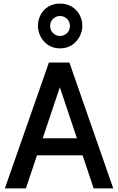

<svg xmlns="http://www.w3.org/2000/svg" viewBox="-20 -1048 657 1068"><path d="M7 0 252 -700H359L124 0ZM149 -184V-279H470V-184ZM501 0 267 -700H366L610 0ZM314 -779Q276 -779 248.5 -797Q221 -815 206 -844Q191 -873 191 -904Q191 -937 206 -965.5Q221 -994 248.5 -1011Q276 -1028 314 -1028Q352 -1028 379.5 -1011Q407 -994 422.5 -965.5Q438 -937 438 -904Q438 -873 422.5 -844Q407 -815 379.5 -797Q352 -779 314 -779ZM314 -848Q336 -848 352.5 -863.5Q369 -879 369 -904Q369 -928 352.5 -943.5Q336 -959 314 -959Q292 -959 275.5 -943.5Q259 -928 259 -904Q259 -879 275.5 -863.5Q292 -848 314 -848Z"/></svg>

Font: Inclusive Sans Medium
Style: Regular
Weight: 500
Designer: Olivia King
Foundry: Olivia King
Version: Version 2.004